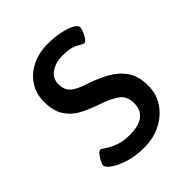

<svg xmlns="http://www.w3.org/2000/svg" viewBox="-158 -625 730 730"><g transform="rotate(-45 206.5 -260.5)"><path d="M198 9Q153 9 117 -2Q81 -13 60 -28Q39 -43 39 -54Q39 -60 45 -72Q51 -84 59 -94Q67 -104 74 -104Q78 -104 92 -94Q106 -84 131.5 -74Q157 -64 192 -64Q290 -64 290 -138Q290 -178 261.5 -196.5Q233 -215 190 -229Q155 -241 123 -257.5Q91 -274 71 -304Q51 -334 51 -385Q51 -427 72.5 -460Q94 -493 131.5 -511.5Q169 -530 217 -530Q251 -530 281 -524Q311 -518 330 -508Q349 -498 349 -487Q349 -479 343.5 -466Q338 -453 331 -443Q324 -433 317 -433Q313 -433 290 -446Q267 -459 226 -459Q189 -459 163 -441.5Q137 -424 137 -392Q137 -364 153 -347.5Q169 -331 215 -316Q261 -301 297 -280.5Q333 -260 354 -228.5Q375 -197 375 -147Q375 -102 351.5 -67Q328 -32 288 -11.5Q248 9 198 9Z"/></g></svg>

Font: Asap
Style: Regular
Weight: 400
Designer: Pablo Cosgaya
Foundry: Omnibus-Type
Version: Version 3.001